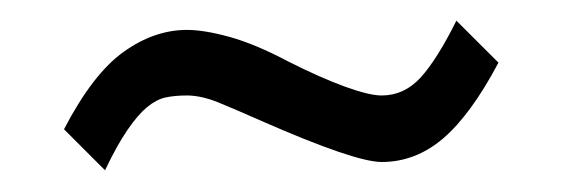

<svg xmlns="http://www.w3.org/2000/svg" viewBox="-20 -423 537 183"><path d="M41 -299.8Q68.4 -352.5 97.7 -373.5Q127 -394.5 158.2 -394.5Q174.8 -394.5 199.2 -387.7Q223.6 -380.9 254.9 -364.3Q286.1 -348.6 309.1 -340.3Q332 -332 343.8 -332Q365.2 -332 380.9 -349.1Q396.5 -366.2 415 -403.3L455.1 -363.3Q428.7 -313.5 402.3 -291Q376 -268.6 343.8 -268.6Q318.4 -268.6 229.5 -307.6Q205.1 -318.4 188.5 -325.2Q171.9 -332 158.2 -332Q146.5 -332 137.7 -330.1Q128.9 -328.1 120.1 -320.8Q111.3 -313.5 101.6 -299.3Q91.8 -285.2 80.1 -260.7Z"/></svg>

Font: Uchen
Style: Regular
Weight: 400
Designer: Christopher J. Fynn
Foundry: Christopher J. Fynn for DDC
Version: Version 1.000 preliminary